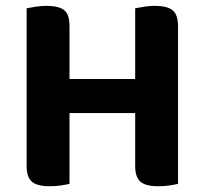

<svg xmlns="http://www.w3.org/2000/svg" viewBox="-20 -636 707 663"><path d="M72 -418.8H220V-1.3Q210.4 1.4 191.2 4.3Q172 7.1 151.5 7.1Q108.2 7.1 90.1 -8.6Q72 -24.4 72 -62.5ZM220 -235.4H72V-607.4Q81.9 -609.4 101.7 -612.6Q121.4 -615.8 140.5 -615.8Q182.4 -615.8 201.2 -601.3Q220 -586.8 220 -546.2ZM446.8 -418.8H594.8V-1.3Q585.3 1.4 566 4.3Q546.8 7.1 526.3 7.1Q483 7.1 464.9 -8.6Q446.8 -24.4 446.8 -62.5ZM594.8 -235.4H446.8V-607.4Q456.8 -609.4 476.5 -612.6Q496.2 -615.8 515.3 -615.8Q557.2 -615.8 576 -600.6Q594.8 -585.3 594.8 -544.8ZM531 -245.6H139.4V-363.3H531Z"/></svg>

Font: Baloo Bhaina 2
Style: Regular
Weight: 400
Designer: Yesha Goshar, Manish Minz, Shuchita Grover and Ek Type
Foundry: Ek Type
Version: Version 1.700